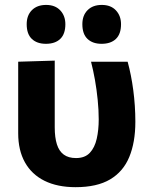

<svg xmlns="http://www.w3.org/2000/svg" viewBox="-20 -751 612 784"><path d="M288.8 13.3Q214.4 13.3 161.8 -12.7Q109.3 -38.8 81.8 -88.1Q54.3 -137.4 54.3 -206.9Q54.3 -231.7 54.3 -251.6Q54.3 -271.6 54.3 -291.2Q54.3 -355 54.3 -402.4Q54.3 -449.8 54.3 -499L203.5 -503.5Q203.5 -420.3 203.5 -350Q203.5 -279.8 203.5 -231.1Q203.5 -189.3 212.4 -161.5Q221.2 -133.7 240.4 -119.7Q259.5 -105.6 290.3 -105.6Q326.8 -105.6 346.8 -127Q366.8 -148.4 374.9 -184.2Q383.1 -219.9 383.1 -263.4Q383.1 -301.6 378.9 -343.2Q374.8 -384.8 367.7 -425Q360.5 -465.1 351.7 -499H501.2Q508.5 -472.3 514.3 -443.1Q520.1 -413.9 524.2 -382.8Q528.3 -351.6 530.5 -319.2Q532.7 -286.7 532.7 -253.7Q532.7 -170.2 508 -110.3Q483.4 -50.4 429.7 -18.5Q376 13.3 288.8 13.3ZM394.8 -572.1Q358.3 -572.1 337.3 -592.1Q316.3 -612 316.3 -652.2Q316.3 -688.2 337.6 -709.5Q358.8 -730.9 395.8 -730.9Q432.6 -730.9 453.4 -708.6Q474.2 -686.3 474.2 -652.2Q474.2 -612 453.3 -592.1Q432.4 -572.1 394.8 -572.1ZM167.4 -572.1Q131 -572.1 110 -592.1Q89 -612 89 -652.2Q89 -688.2 110.2 -709.5Q131.5 -730.9 168.4 -730.9Q205.2 -730.9 226.1 -708.6Q246.9 -686.3 246.9 -652.2Q246.9 -612 226 -592.1Q205.1 -572.1 167.4 -572.1Z"/></svg>

Font: Commissioner Thin
Style: Regular
Weight: 100
Designer: Kostas Bartsokas
Foundry: Kostas Bartsokas
Version: Version 1.001;gftools[0.9.23]